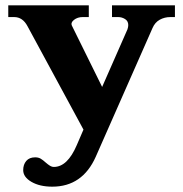

<svg xmlns="http://www.w3.org/2000/svg" viewBox="-20 -490 686 720"><path d="M636 -470V-426H619Q597 -426 579 -416Q561 -406 552 -385L339 98Q289 210 176 210Q129 210 98 192Q67 174 67 148Q67 127 78.5 113.5Q90 100 112 100Q124 100 132.5 105Q141 110 152 120Q154 122 160 126.5Q166 131 171 133.5Q176 136 182 136Q233 136 268 54L293 -4L83 -392Q65 -426 33 -426H11V-470H313V-426H290Q271 -426 257.5 -415.5Q244 -405 250 -393L363 -164L458 -380Q461 -389 461 -396Q461 -411 449 -418.5Q437 -426 423 -426H400V-470Z"/></svg>

Font: Taviraj Bold
Style: Regular
Weight: 700
Designer: Katatrad Team
Foundry: CadsonDemak
Version: Version 1.030